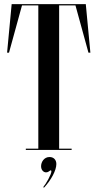

<svg xmlns="http://www.w3.org/2000/svg" viewBox="-20 -720 468 922"><path d="M392 -700H36L14 -467H23.2L85.6 -694H164V-6H104V0H324V-6H264V-694H342.4L404.8 -467H414ZM217.9 34C191.6 34 177.3 58 177.3 78.3C177.3 95.7 188.3 107.7 201.3 107.7C205.6 107.7 210.3 106.3 214.6 103.3C218.3 101 220.9 98 223.9 98C225.6 98 226.9 99.7 226.9 102.3C226.9 117.7 199.9 164.7 187.8 178L190.9 181.7C225.9 144.3 250.6 98 250.6 67.7C250.6 47.3 237.6 34 217.9 34Z"/></svg>

Font: Picaflor 72 pt
Style: Regular
Weight: 400
Designer: Ariel Martín Pérez
Foundry: Tunera Type Foundry
Version: Version 1.000;hotconv 1.0.109;makeotfexe 2.5.65596